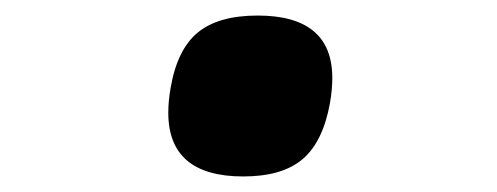

<svg xmlns="http://www.w3.org/2000/svg" viewBox="-20 -399 640 247"><path d="M196.5 -254Q196.5 -269 199.5 -286Q208 -335.5 234.5 -357.2Q261 -379 311.5 -379Q407.5 -379 407.5 -298.5Q407.5 -284 404.5 -266.5Q395.5 -216.5 369.2 -194.2Q343 -172 293 -172Q196.5 -172 196.5 -254Z"/></svg>

Font: JuliaMono ExtraBoldItalic
Style: Regular
Weight: 800
Italic angle: -9°
Monospace: yes
Designer: cormullion
Foundry: corm
Version: Version 0.049; ttfautohint (v1.8.4)